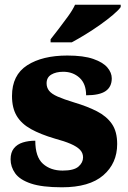

<svg xmlns="http://www.w3.org/2000/svg" viewBox="-20 -786 542 816"><path d="M243 10Q159 10 111.5 -6Q64 -22 44.5 -49.5Q25 -77 25 -109Q25 -138 39 -155.5Q53 -173 77 -180.5Q101 -188 130 -188Q130 -119 162.5 -90Q195 -61 246 -61Q294 -61 313.5 -78Q333 -95 333 -117Q333 -136 320 -149.5Q307 -163 280.5 -174.5Q254 -186 213 -197Q152 -215 111.5 -237.5Q71 -260 51 -293.5Q31 -327 31 -378Q31 -467 95.5 -508.5Q160 -550 266 -550Q335 -550 376.5 -535.5Q418 -521 436.5 -499Q455 -477 455 -453Q455 -417 429 -399Q403 -381 346 -381Q346 -430 318 -455.5Q290 -481 249 -481Q218 -481 198 -469Q178 -457 178 -432Q178 -414 188.5 -400.5Q199 -387 225 -375.5Q251 -364 297 -350Q351 -334 392 -313Q433 -292 455.5 -259.5Q478 -227 478 -174Q478 -92 419 -41Q360 10 243 10ZM195 -619Q210 -638 230 -664Q250 -690 269.5 -717Q289 -744 299 -766H493V-756Q484 -743 460.5 -723Q437 -703 406 -681Q375 -659 343 -639.5Q311 -620 285 -606H195Z"/></svg>

Font: Noto Serif Armenian Black
Style: Regular
Weight: 900
Version: Version 2.007